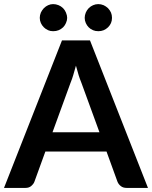

<svg xmlns="http://www.w3.org/2000/svg" viewBox="-25 -921 746 941"><path d="M232.4 -272.9H462.4L374.5 -513.7Q365.7 -535.6 360.8 -551.3Q351.1 -583 347.2 -599.1Q343.3 -583 333.5 -551.3Q329.6 -537.1 319.8 -512.7ZM416 -723.1 700.2 0H596.2Q578.1 0 567.4 -8.8Q556.2 -17.1 550.8 -30.3L497.1 -178.2H197.3L143.6 -30.3Q140.1 -20 127.9 -9.3Q117.2 0 99.6 0H-5.4L278.8 -723.1ZM304.2 -833.5Q304.2 -821.3 298.3 -808.1Q293 -795.9 284.2 -787.1Q274.4 -777.8 262.2 -772.9Q250.5 -768.1 235.4 -768.1Q221.2 -768.1 210.9 -772.9Q198.7 -778.3 189.9 -787.1Q180.2 -796.9 175.3 -808.1Q169.9 -820.3 169.9 -833.5Q169.9 -846.2 175.3 -859.4Q180.2 -870.1 189.9 -880.9Q199.7 -890.6 210.9 -895.5Q222.7 -900.9 235.4 -900.9Q249 -900.9 262.2 -895.5Q273.4 -891.1 284.2 -880.9Q293.5 -871.1 298.3 -859.4Q304.2 -845.2 304.2 -833.5ZM504.4 -787.1Q494.6 -777.8 482.9 -772.9Q471.2 -768.1 457 -768.1Q442.4 -768.1 431.2 -772.9Q418.9 -777.8 409.7 -787.1Q400.9 -795.9 395.5 -808.1Q390.1 -820.3 390.1 -833.5Q390.1 -846.2 395.5 -859.4Q400.4 -871.1 409.7 -880.9Q419.4 -890.6 431.2 -895.5Q443.4 -900.9 457 -900.9Q469.7 -900.9 482.9 -895.5Q493.7 -890.6 504.4 -880.9Q514.2 -870.1 519 -859.4Q523.9 -847.7 523.9 -833.5Q523.9 -819.3 519 -808.1Q514.2 -796.9 504.4 -787.1Z"/></svg>

Font: Lato-SemiBold
Style: Bold
Weight: 500
Designer: Lukasz Dziedzic with Adam Twardoch and Botio Nikoltchev
Foundry: tyPoland Lukasz Dziedzic
Version: ""